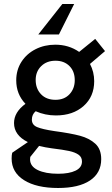

<svg xmlns="http://www.w3.org/2000/svg" viewBox="-20 -725 557 958"><path d="M38 66Q38 48 41 37L119 -16Q50 -50 50 -111Q50 -165 107 -207Q61 -255 61 -324Q61 -376 87 -416.5Q113 -457 157.5 -479.5Q202 -502 256 -502Q323 -502 375 -466L455 -531L504 -470L429 -406Q450 -366 450 -320Q450 -243 397 -196Q344 -149 259 -149Q205 -149 158 -170Q139 -154 139 -128Q139 -102 165 -91Q191 -80 251 -71Q333 -60 379.5 -47.5Q426 -35 455.5 -8Q485 19 485 69Q485 138 429 175.5Q373 213 270 213Q162 213 100 174Q38 135 38 66ZM353 -325Q353 -369 326.5 -395.5Q300 -422 257 -422Q213 -422 185.5 -395Q158 -368 158 -326Q158 -283 184.5 -255Q211 -227 257 -227Q301 -227 327 -255Q353 -283 353 -325ZM270 142Q325 142 357 126.5Q389 111 389 81Q389 59 372 47Q355 35 325.5 28.5Q296 22 238 15Q207 11 175 3L131 58Q131 64 130 70Q130 105 168.5 123.5Q207 142 270 142ZM291 -705H350L274 -553H171Z"/></svg>

Font: Hanken Grotesk Medium
Style: Regular
Weight: 500
Designer: Alfredo Marco Pradil
Foundry: Hanken Design Co.
Version: Version 3.014